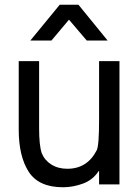

<svg xmlns="http://www.w3.org/2000/svg" viewBox="-20 -778 588 810"><path d="M484 -520V0H398V-56H396Q372 -19 330 -3.5Q288 12 246 12Q143 12 101 -53.5Q59 -119 59 -231V-520H145V-237Q145 -165 156 -132Q168 -102 196.5 -84Q225 -66 264 -66Q348 -66 388 -144Q398 -163 398 -274V-520ZM311 -758 434 -607H346L271 -695L197 -607H108L232 -758Z"/></svg>

Font: Liter
Style: Regular
Weight: 400
Designer: Anton Skugarov
Foundry: skugi
Version: Version 1.004; ttfautohint (v1.8.4.7-5d5b)